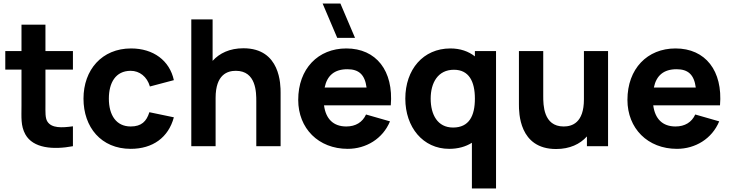

<svg xmlns="http://www.w3.org/2000/svg" viewBox="-20 -830 4150 1090"><path d="M394 -113C330 -104 273 -102 249 -140C236 -160 238 -195 238 -237V-435H394V-540H238V-690H102V-540H10V-435H102V-229C102 -164 97 -116 124 -67C168 12 282 21 394 0Z M722 15C847 15 936 -49 967 -164L828 -193C812 -141 783 -112 722 -112C640 -112 598 -176 598 -270C598 -360 636 -428 722 -428C772 -428 815 -395 831 -339L967 -375C943 -486 851 -555 724 -555C559 -555 454 -434 454 -270C454 -108 554 15 722 15Z M1204 0V-274C1204 -408 1272 -428 1319 -428C1435 -428 1435 -304 1435 -255V0H1573V-303C1573 -348 1573 -556 1362 -556C1284.5 -556 1226 -528 1187 -484.5V-720H1066V0Z M1995.5 -615 1912.5 -810H1811.5L1894.5 -615ZM1954 15C2058 15 2153 -42 2194 -141L2058 -180C2038 -136 1999 -112 1946 -112C1872.5 -112 1829.5 -155 1819.5 -232H2198.5C2215 -428 2116 -555 1946 -555C1786 -555 1673 -440 1673 -263C1673 -101 1788 15 1954 15ZM1952 -437C2017.5 -437 2051.5 -406 2061 -333H1823C1837 -401.5 1879 -437 1952 -437Z M2530 15C2581 15 2624 2.5 2659 -19.5V240H2796V-540H2676V-510C2639.5 -538.5 2593 -555 2537 -555C2382 -555 2281 -435 2281 -270C2281 -108 2381 15 2530 15ZM2552 -106C2464 -106 2425 -179 2425 -270C2425 -360 2466 -434 2557 -434C2642 -434 2676 -368 2676 -270C2676 -172 2643 -106 2552 -106Z M3137 16C3214.5 16 3273 -12 3312 -55.5V0H3432V-540H3295V-266C3295 -132 3227 -112 3180 -112C3064 -112 3064 -236 3064 -285V-540H2926V-237C2926 -192 2926 16 3137 16Z M3823 15C3927 15 4022 -42 4063 -141L3927 -180C3907 -136 3868 -112 3815 -112C3741.5 -112 3698.5 -155 3688.5 -232H4067.5C4084 -428 3985 -555 3815 -555C3655 -555 3542 -440 3542 -263C3542 -101 3657 15 3823 15ZM3821 -437C3886.5 -437 3920.5 -406 3930 -333H3692C3706 -401.5 3748 -437 3821 -437Z"/></svg>

Font: Manrope ExtraBold
Style: Regular
Weight: 800
Designer: Mikhail Sharanda
Foundry: Mikhail Sharanda
Version: Version 4.505